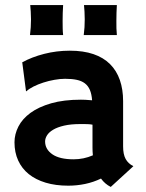

<svg xmlns="http://www.w3.org/2000/svg" viewBox="-20 -718 569 750"><path d="M307.1 -581.1Q309.1 -596.2 310.1 -611.6Q311 -627 311 -642.6Q311 -656.7 310.1 -672.9Q309.1 -689 308.1 -698.2H436.5Q435.5 -686 435.1 -668.2Q434.6 -650.4 434.6 -636.7Q434.6 -621.1 434.8 -607.4Q435.1 -593.8 436.5 -581.1ZM97.2 -581.1Q99.1 -596.2 100.1 -611.6Q101.1 -627 101.1 -642.6Q101.1 -656.7 100.1 -672.9Q99.1 -689 98.1 -698.2H226.6Q225.6 -686 225.1 -668.2Q224.6 -650.4 224.6 -636.7Q224.6 -621.1 224.9 -607.4Q225.1 -593.8 226.6 -581.1ZM36.6 -162.1Q36.6 -193.8 52 -223.9Q67.4 -253.9 99.1 -277.1Q130.9 -300.3 179.9 -314.5Q229 -328.6 295.9 -328.6Q300.3 -328.6 304.9 -328.4Q309.6 -328.1 314.5 -328.1L339.8 -326.2Q337.9 -350.6 331.1 -366.7Q324.2 -382.8 311.3 -392.6Q298.3 -402.3 279.5 -406.2Q260.7 -410.2 234.4 -410.2Q214.8 -410.2 192.6 -406.2Q170.4 -402.3 149.4 -395.5Q128.4 -388.7 110.8 -379.9Q93.3 -371.1 83 -361.3L81.5 -362.3L66.9 -474.6Q104 -495.1 152.6 -507.6Q201.2 -520 252.9 -520Q305.7 -520 345 -506.6Q384.3 -493.2 409.9 -467.5Q435.5 -441.9 448.2 -405.3Q460.9 -368.7 460.9 -322.8V-146Q460.9 -115.2 470.7 -97.2Q480.5 -79.1 501 -68.8L412.6 12.2Q389.6 0.5 374.5 -20.5Q345.2 -6.3 312.7 0.5Q280.3 7.3 246.6 7.3Q197.3 7.3 158.4 -4.4Q119.6 -16.1 92.5 -37.8Q65.4 -59.6 51 -91.1Q36.6 -122.6 36.6 -162.1ZM156.2 -165.5Q156.2 -134.8 184.6 -115.2Q212.9 -95.7 267.6 -95.7Q307.1 -95.7 342.8 -111.3Q341.3 -126 341.3 -141.6V-231Q332.5 -232.9 319.1 -233.2Q305.7 -233.4 294.4 -233.4Q256.8 -233.4 230.5 -227.3Q204.1 -221.2 187.5 -211.2Q170.9 -201.2 163.6 -189.2Q156.2 -177.2 156.2 -165.5Z"/></svg>

Font: Hammersmith One
Style: Regular
Weight: 400
Designer: Nicole Fally
Foundry: Nicole Fally
Version: Version 1.002